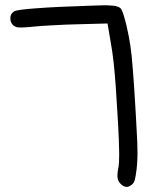

<svg xmlns="http://www.w3.org/2000/svg" viewBox="-20 -721 588 741"><path d="M445.3 -11.7Q435.1 -22 433.6 -36.1Q433.1 -39.1 433.1 -42.5Q433.1 -56.2 438 -81.1Q439.9 -93.3 439.9 -122.1Q439.9 -127.9 439.9 -134.3Q439.5 -173.3 435.5 -247.1Q430.7 -332.5 426.8 -386.2Q422.9 -439.9 418.5 -480.5Q416 -502.4 413.1 -522.5Q410.2 -543 406.2 -564.5Q402.8 -586.4 395 -630.4Q395 -630.4 282.2 -627.4Q235.4 -626.5 186 -623.5Q136.7 -621.1 114.3 -618.7Q91.8 -616.2 71.8 -615.2Q51.8 -614.3 46.4 -615.7Q24.9 -621.1 20.5 -643.1Q20 -647 20 -651.9Q20 -668 34.7 -677.2Q44.9 -683.6 119.6 -689Q194.8 -694.8 320.3 -698.7Q345.7 -699.2 364.7 -700.2Q378.9 -700.7 390.1 -700.7Q394.5 -700.7 398.4 -700.2Q440.4 -699.7 448.7 -684.6Q457 -668.9 468.8 -619.6Q477.5 -581.5 482.9 -546.4Q488.3 -511.2 492.7 -452.6Q495.1 -420.9 498 -379.9Q500.5 -338.4 503.9 -283.2Q505.9 -247.6 507.3 -220.2Q508.8 -192.9 509.8 -171.9Q510.7 -145.5 510.7 -127Q510.7 -118.7 510.3 -111.8Q509.8 -89.8 507.3 -68.8Q503.4 -37.1 500 -25.9Q496.6 -14.6 489.3 -8.8Q478.5 0 468.8 0.5Q467.8 0.5 466.8 0Q456.5 -0.5 445.3 -11.7Z"/></svg>

Font: Casuwalt
Style: Regular
Weight: 400
Designer: Walter E Stewart
Version: 0.1